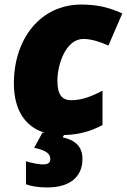

<svg xmlns="http://www.w3.org/2000/svg" viewBox="-20 -583 557 843"><path d="M342 115C342 57 306 31 255 20L261 10C331 8 381 -8 430 -34V-185C381 -159 339 -143 292 -143C255 -143 232 -164 232 -229C232 -300 269 -412 346 -412C382 -412 423 -398 456 -383L517 -524C460 -550 406 -563 337 -563C157 -563 41 -412 41 -217C41 -91 98 -24 176 0H166L130 66C190 78 201 97 201 115C201 133 189 139 168 139C156 139 116 133 94 125V226C118 235 148 240 188 240C286 240 342 194 342 115Z"/></svg>

Font: Noto Sans UI Black
Style: Italic
Weight: 900
Italic angle: -372°
Designer: Monotype Design Team
Foundry: Monotype Imaging Inc.
Version: Version 1.901